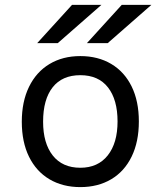

<svg xmlns="http://www.w3.org/2000/svg" viewBox="-20 -752 656 784"><path d="M69 -255Q69 -337 98.5 -397.5Q128 -458 182 -490.5Q236 -523 308 -523Q380 -523 434 -491Q488 -459 517.5 -399Q547 -339 547 -256Q547 -173 517.5 -112.5Q488 -52 434 -20Q380 12 308 12Q236 12 182 -20Q128 -52 98.5 -112Q69 -172 69 -255ZM460 -256Q460 -345 421 -395Q382 -445 308 -445Q234 -445 195 -395.5Q156 -346 156 -255Q156 -167 195.5 -117Q235 -67 308 -67Q380 -67 420 -117.5Q460 -168 460 -256ZM132 -576 274 -732H394L216 -576ZM335 -576 477 -732H598L420 -576Z"/></svg>

Font: Overpass Mono
Style: Regular
Weight: 400
Monospace: yes
Designer: Delve Withrington, Dave Bailey
Foundry: Delve Fonts
Version: Version 1.000;DELV;Overpass